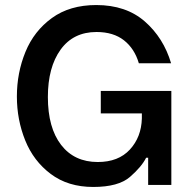

<svg xmlns="http://www.w3.org/2000/svg" viewBox="-20 -734 756 762"><path d="M81 -528Q115 -611 186 -662.5Q257 -714 362 -714Q480 -714 554.5 -649Q629 -584 659 -483H531Q514 -541 472 -574Q430 -607 363 -607Q271 -607 220.5 -537Q170 -467 170 -349Q170 -227 222.5 -159Q275 -91 368 -91Q450 -91 495.5 -140.5Q541 -190 543 -264V-284H380V-373H660V0H568V-108H560Q542 -72 496 -32Q450 8 350 8Q250 8 181.5 -43.5Q113 -95 80 -177Q47 -259 47 -351Q47 -445 81 -528Z"/></svg>

Font: Lopes Sans SemiBold
Style: Regular
Weight: 600
Designer: Gabriel Lam, Diego Maldonado
Foundry: TypeRant, Foresti Design
Version: Version 4.000